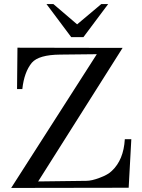

<svg xmlns="http://www.w3.org/2000/svg" viewBox="-20 -925 698 946"><path d="M627 -239H595Q589 -137 531 -83Q512 -64 471 -49Q432 -34 405 -34L168 -31L584 -689L66 -690L64 -486H90Q99 -570 137 -616Q171 -655 276 -656L457 -658L35 1L614 0ZM513 -905 391 -742H331L209 -905H243L360 -805L479 -905Z"/></svg>

Font: GFS Didot
Style: Regular
Weight: 400
Designer: Takis Katsoulidis and George D. Matthiopoulos
Foundry: Takis Katsoulidis and George D. Matthiopoulos
Version: Version 1.0